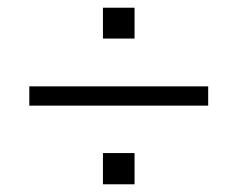

<svg xmlns="http://www.w3.org/2000/svg" viewBox="-20 -564 616 498"><path d="M56 -290V-340H520V-290ZM247 -544H329V-464H247ZM247 -167H329V-86H247Z"/></svg>

Font: 42dot Sans Light Light
Style: Regular
Weight: 300
Version: Version 1.000